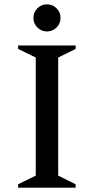

<svg xmlns="http://www.w3.org/2000/svg" viewBox="-20 -871 435 891"><path d="M64 0V-16L146 -56V-604L64 -644V-660H331V-644L250 -604V-56L331 -16V0ZM198 -725Q172 -725 153.5 -743.5Q135 -762 135 -788Q135 -814 153.5 -832.5Q172 -851 198 -851Q224 -851 242.5 -832.5Q261 -814 261 -788Q261 -762 242.5 -743.5Q224 -725 198 -725Z"/></svg>

Font: Spectral SC Medium
Style: Regular
Weight: 500
Designer: Jean-Baptiste Levee
Foundry: Production Type
Version: Version 2.001